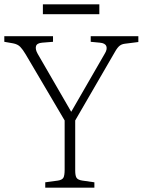

<svg xmlns="http://www.w3.org/2000/svg" viewBox="-21 -871 662 891"><path d="M189 0V-25L248 -33Q267 -36 273 -46Q279 -56 279 -84V-312L98 -619Q85 -641 73 -653.5Q61 -666 39 -670L-1 -677V-703H225V-677L175 -673Q150 -671 146 -656.5Q142 -642 154 -621L309 -353H310L464 -620Q478 -642 472.5 -656.5Q467 -671 442 -673L400 -677V-703H621V-676L558 -668Q541 -666 530 -655Q519 -644 503 -614L328 -312V-80Q328 -55 334.5 -45.5Q341 -36 361 -33L417 -25V0ZM178 -805V-851H440V-805Z"/></svg>

Font: Literata 18pt ExtraLight
Style: Regular
Weight: 250
Designer: Latin by Veronika Burian and Jose Scaglione. Greek by Irene Vlachou. Cyrillic by Vera Evstafieva.
Foundry: TypeTogether
Version: Version 3.103;gftools[0.9.29]